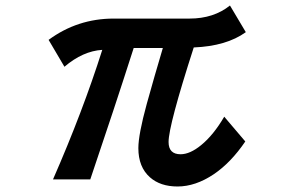

<svg xmlns="http://www.w3.org/2000/svg" viewBox="-20 -633 1040 704"><path d="M158.2 -486.8Q264.2 -564.9 397 -564.9H675.3Q763.2 -564.9 823.2 -612.8L881.3 -515.1Q810.5 -463.9 690.4 -459Q598.1 -172.9 598.1 -112.3Q598.1 -67.4 642.1 -67.4Q676.8 -67.4 717.8 -101.1Q762.7 -137.7 802.2 -205.1L879.4 -114.3Q826.7 -36.6 763.7 5.9Q696.8 50.8 630.9 50.8Q567.9 50.8 529.8 17.1Q487.3 -20.5 487.3 -89.8Q487.3 -139.6 518.1 -252Q545.4 -350.6 577.1 -457H470.2Q398.9 -234.4 311 24.9H174.3Q283.7 -225.1 355 -450.2Q283.7 -445.8 216.3 -388.2Z"/></svg>

Font: FORM UDPGothic
Style: Bold
Weight: 700
Foundry: Pronama LLC
Version: Version 1.051